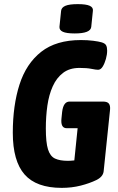

<svg xmlns="http://www.w3.org/2000/svg" viewBox="-20 -902 570 930"><path d="M279 8Q156 8 99 -57Q42 -122 42 -259Q42 -391 74.5 -492.5Q107 -594 179.5 -651Q252 -708 372 -708Q404 -708 431.5 -704.5Q459 -701 472 -697Q489 -692 494 -682.5Q499 -673 499 -657Q499 -638 493 -616.5Q487 -595 477.5 -579.5Q468 -564 455 -564Q445 -564 423 -568.5Q401 -573 365 -573Q317 -573 285.5 -549Q254 -525 235.5 -484Q217 -443 209.5 -390.5Q202 -338 202 -280Q202 -212 212.5 -178.5Q223 -145 246.5 -134Q270 -123 309 -123Q321 -123 340 -125L356 -281H303Q272 -281 278 -331L281 -360Q287 -410 317 -410H479Q500 -410 507.5 -400Q515 -390 513 -370L482 -72Q479 -46 447 -30Q414 -14 371 -3Q328 8 279 8ZM342 -740Q302 -740 284.5 -748Q267 -756 268 -772L276 -850Q278 -866 297 -874Q316 -882 357 -882Q397 -882 414.5 -874Q432 -866 430 -850L422 -772Q419 -740 342 -740Z"/></svg>

Font: Asap Condensed
Style: Bold Italic
Weight: 700
Width: 3
Italic angle: -6°
Designer: Pablo Cosgaya
Foundry: Omnibus-Type
Version: Version 3.001; ttfautohint (v1.8.4.7-5d5b)